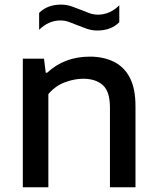

<svg xmlns="http://www.w3.org/2000/svg" viewBox="-20 -792 663 812"><path d="M76.5 0V-544H166L173.5 -484.5H179.5Q252.5 -552.5 360 -552.5Q416.5 -552.5 460.2 -531.5Q504 -510.5 528.5 -464.5Q553 -418.5 553 -342.5V0H445V-337.5Q445 -405 414.8 -432Q384.5 -459 332 -459Q295 -459 254.5 -444Q214 -429 184.5 -394V0ZM392 -663Q368.5 -663 347.5 -670.2Q326.5 -677.5 307 -685.5Q289 -693 271.5 -699.2Q254 -705.5 236 -705.5Q185.5 -705.5 145.5 -666V-737.5Q180.5 -772.5 238 -772.5Q261.5 -772.5 282.5 -765.2Q303.5 -758 323 -750Q341 -742.5 358.5 -736.2Q376 -730 394 -730Q444.5 -730 484.5 -769.5V-698Q449.5 -663 392 -663Z"/></svg>

Font: Encode Sans SmExp Md
Style: Regular
Weight: 500
Width: 6
Designer: Multiple Designers
Foundry: Impallari Type
Version: Version 3.002; ttfautohint (v1.8.3) -l 8 -r 50 -G 200 -x 14 